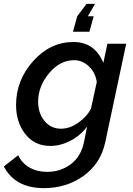

<svg xmlns="http://www.w3.org/2000/svg" viewBox="-64 -749 689 992"><path d="M427 -729 390 -665H420L398 -585H313L335 -665L383 -729ZM-44 111 30 53Q49 94 88.5 116.5Q128 139 180 139Q248 139 301 100Q354 61 370 -15L386 -95Q351 -48 299.5 -21.5Q248 5 196 5Q115 5 67 -56Q19 -117 19 -206Q19 -335 107.5 -433.5Q196 -532 315 -532Q426 -532 470 -424L491 -523H588L480 -15Q457 95 368.5 159Q280 223 163 223Q14 223 -44 111ZM406 -188 436 -325Q429 -374 395.5 -406Q362 -438 319 -438Q245 -438 189 -370Q133 -302 133 -224Q133 -164 166 -124Q199 -84 251 -84Q296 -84 340.5 -115Q385 -146 406 -188Z"/></svg>

Font: Raleway-v4020 SemiBold
Style: Italic
Weight: 600
Italic angle: -12°
Designer: Matt McInerney, Pablo Impallari, Rodrigo Fuenzalida
Foundry: Matt McInerney, Pablo Impallari, Rodrigo Fuenzalida
Version: Version 4.020;PS 004.020;hotconv 1.0.88;makeotf.lib2.5.64775